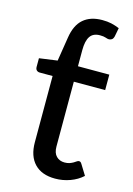

<svg xmlns="http://www.w3.org/2000/svg" viewBox="-113 -785 589 852"><g transform="rotate(15 181.0 -359.0)"><path d="M227.5 8Q166 8 132.8 -26.5Q99.5 -61 99.5 -125V-429H40.5Q32 -429 26.2 -434.2Q20.5 -439.5 20.5 -450V-489.5L103.5 -501L121 -611Q130 -670 162.5 -698Q195 -726 249 -726Q272.5 -726 290.5 -722Q308.5 -718 328 -710L320.5 -670.5Q317.5 -658.5 311 -654.8Q304.5 -651 298.5 -651Q292 -651 282.8 -654.5Q273.5 -658 256 -658Q225 -658 211 -637.2Q197 -616.5 197 -573.5V-500H341V-429H197V-131.5Q197 -101.5 211.8 -86.8Q226.5 -72 249.5 -72Q263 -72 272.8 -75.5Q282.5 -79 289.5 -83.2Q296.5 -87.5 301.5 -91Q306.5 -94.5 310.5 -94.5Q315.5 -94.5 318.2 -92.2Q321 -90 324 -85L353 -38Q329 -16 296 -4Q263 8 227.5 8Z"/></g></svg>

Font: Lato 2
Style: Regular
Weight: 500
Designer: Lukasz Dziedzic with Adam Twardoch and Botio Nikoltchev
Foundry: tyPoland Lukasz Dziedzic
Version: Version 2.015; 2015-08-06; http://www.latofonts.com/